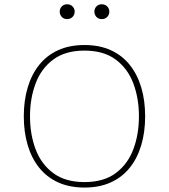

<svg xmlns="http://www.w3.org/2000/svg" viewBox="-20 -864 783 890"><path d="M371.6 -655.3Q301.8 -655.3 249 -631.1Q196.3 -606.9 161.1 -562.5Q126 -518.1 108.2 -457.8Q90.3 -397.5 90.3 -324.7Q90.3 -252.4 108.2 -191.9Q126 -131.3 161.1 -87.2Q196.3 -43 249 -18.8Q301.8 5.4 371.6 5.4Q441.4 5.4 494.1 -18.8Q546.9 -43 582 -87.2Q617.2 -131.3 635 -191.9Q652.8 -252.4 652.8 -324.7Q652.8 -397.5 635 -457.8Q617.2 -518.1 582 -562.5Q546.9 -606.9 494.1 -631.1Q441.4 -655.3 371.6 -655.3ZM371.6 -629.4Q460.4 -629.4 516.1 -588.1Q571.8 -546.9 597.9 -477.8Q624 -408.7 624 -324.7Q624 -240.7 597.9 -171.6Q571.8 -102.5 516.1 -61.3Q460.4 -20 371.6 -20Q283.2 -20 227.3 -61.3Q171.4 -102.5 145.3 -171.6Q119.1 -240.7 119.1 -324.7Q119.1 -408.7 145.3 -477.8Q171.4 -546.9 227.1 -588.1Q282.7 -629.4 371.6 -629.4ZM256.8 -810.1Q256.8 -795.9 266.4 -785.6Q275.9 -775.4 291 -775.4Q306.6 -775.4 316.4 -785.6Q326.2 -795.9 326.2 -810.1Q326.2 -824.2 316.4 -834.2Q306.6 -844.2 291 -844.2Q275.9 -844.2 266.4 -834.2Q256.8 -824.2 256.8 -810.1ZM417.5 -810.1Q417.5 -795.9 427 -785.6Q436.5 -775.4 451.7 -775.4Q467.3 -775.4 477.1 -785.6Q486.8 -795.9 486.8 -810.1Q486.8 -824.2 477.1 -834.2Q467.3 -844.2 451.7 -844.2Q436.5 -844.2 427 -834.2Q417.5 -824.2 417.5 -810.1Z"/></svg>

Font: Estedad-FD VF
Style: Regular
Weight: 100
Designer: Amin Abedi
Version: Version 7.3